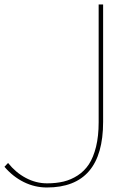

<svg xmlns="http://www.w3.org/2000/svg" viewBox="-20 -830 567 860"><path d="M441.9 -810.1V-284.2Q441.9 9.8 189.9 9.8Q135.7 9.8 86.4 -14.6Q37.1 -39.1 0 -83L16.1 -100.1Q50.3 -57.1 95.7 -33Q141.1 -8.8 190.9 -8.8Q231.4 -8.8 264.9 -16.8Q298.3 -24.9 328.1 -44.2Q357.9 -63.5 378.2 -94.2Q398.4 -125 410.2 -172.6Q421.9 -220.2 421.9 -282.2V-810.1Z"/></svg>

Font: Sinkin Sans 100 Thin
Style: Regular
Weight: 100
Designer: Keith Bates
Foundry: K-Type
Version: Sinkin Sans (version 1.0)  by Keith Bates   •   © 2014   www